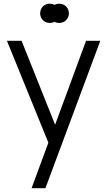

<svg xmlns="http://www.w3.org/2000/svg" viewBox="-20 -756 568 1016"><path d="M147 240 251.7 -43.3 253 40.7 16.7 -540H94.3L288.3 -54.3H256.3L435.3 -540H510.7L220.3 240ZM243.7 -634.7Q229.2 -634.7 217.5 -641.3Q205.8 -648 199.2 -659.7Q192.5 -671.3 192.5 -685.3Q192.5 -699.7 199.2 -711.3Q205.8 -723 217.5 -729.7Q229.2 -736.3 243.7 -736.3Q257.8 -736.3 269.6 -729.7Q281.3 -723 288.1 -711.3Q294.8 -699.7 294.8 -685.3Q294.8 -671.3 288.1 -659.7Q281.3 -648 269.6 -641.3Q257.8 -634.7 243.7 -634.7ZM293.3 -634.7Q278.8 -634.7 267.2 -641.3Q255.5 -648 248.8 -659.7Q242.2 -671.3 242.2 -685.3Q242.2 -699.7 248.8 -711.3Q255.5 -723 267.2 -729.7Q278.8 -736.3 293.3 -736.3Q307.5 -736.3 319.2 -729.7Q331 -723 337.8 -711.3Q344.5 -699.7 344.5 -685.3Q344.5 -671.3 337.8 -659.7Q331 -648 319.2 -641.3Q307.5 -634.7 293.3 -634.7Z"/></svg>

Font: Hauora
Style: Regular
Weight: 400
Designer: Wayne Shih
Foundry: WCYS
Version: Version 1.001